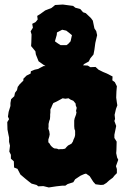

<svg xmlns="http://www.w3.org/2000/svg" viewBox="-20 -801 562 846"><path d="M255 17 228 20 195 25 171 19 149 20 141 14 119 8 106 -2 90 -15 70 -32 57 -57 42 -63 41 -90 28 -102V-119L21 -133L24 -159L20 -176V-195L17 -209L13 -230L12 -263L20 -276L15 -287L18 -308L26 -334V-347L29 -364L43 -377L46 -392L55 -404L58 -418L66 -429L83 -446V-454L97 -468L115 -477L116 -487L133 -494L147 -497L172 -510H189L220 -518L254 -521L282 -524L304 -522L327 -515L334 -514L351 -513L367 -512L378 -505L401 -506L414 -494L434 -484L451 -477L476 -464L475 -447L486 -439L495 -421L493 -398L492 -371L495 -349L497 -337L491 -321L485 -295L487 -277L484 -268L492 -246L484 -207V-193L494 -177L493 -140L492 -126L496 -107L501 -97L491 -69L495 -56V-38L485 -28L477 -18L461 -6L449 5L436 13L424 14L401 11L391 0L375 -25L359 -36L351 -34L335 -27L311 -11L303 2L278 10L268 17ZM238 -143 248 -144H257L267 -146L273 -153L280 -160L286 -163L295 -168L301 -177L304 -186L309 -197L311 -206V-225L308 -233L307 -245V-260V-270L309 -280L312 -288L315 -296L317 -306L315 -312L318 -326L314 -336L313 -345L303 -357L291 -362L282 -368L268 -366L256 -368L245 -362L236 -357L224 -351L215 -347L210 -337L206 -327L202 -319V-305L201 -296V-287L200 -276L197 -268L194 -255V-243L193 -234L197 -223L199 -209L197 -199L193 -186V-174L198 -169L202 -162L206 -157L214 -150L220 -147L231 -146ZM267 -480 247 -482 202 -496 171 -516 150 -531 138 -561 136 -575 117 -598 118 -614 119 -649 115 -663 125 -679 122 -696 137 -704 146 -715 144 -731 157 -739 179 -755 207 -766 223 -779 257 -781 302 -775 312 -767 334 -761 346 -747 358 -743 381 -721 389 -710 396 -676 404 -664 408 -646 400 -612 396 -582 392 -561 378 -544 371 -530 351 -519 337 -504 312 -488 300 -489ZM247 -602H273L281 -608L291 -619L297 -646L285 -656L272 -666L254 -670L231 -658L230 -647L222 -619L233 -611Z"/></svg>

Font: Winky Rough ExtraBold
Style: Regular
Weight: 800
Designer: Simon Atzbach
Foundry: typofactur
Version: Version 1.206; ttfautohint (v1.8.4.7-5d5b)